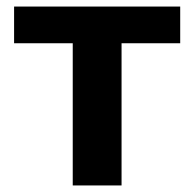

<svg xmlns="http://www.w3.org/2000/svg" viewBox="-20 -566 593 586"><path d="M530 -434H351V0H202V-434H23V-546H530Z"/></svg>

Font: RS Noto Sans
Style: Bold
Weight: 700
Designer: Monotype Design Team
Foundry: Monotype Imaging Inc.
Version: Version 3.10